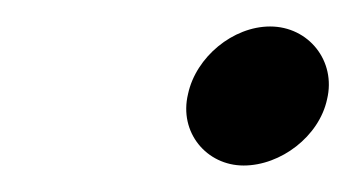

<svg xmlns="http://www.w3.org/2000/svg" viewBox="-20 -385 268 145"><path d="M122 -314C115 -285 136 -260 164 -260C192 -260 221 -282 227 -310C234 -339 213 -365 184 -365C156 -365 128 -342 122 -314Z"/></svg>

Font: Electronic
Style: UltBlkIt
Weight: 500
Version: Version 1.011